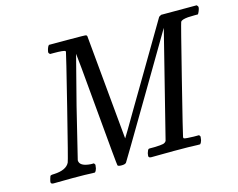

<svg xmlns="http://www.w3.org/2000/svg" viewBox="-96 -827 1201 970"><g transform="rotate(-15 505.0 -341.5)"><path d="M72 -1Q58 -1 58 -11Q58 -15 61.5 -27.5Q65 -40 66 -41Q68 -46 87 -46Q151 -49 168 -84Q172 -91 238 -356Q304 -621 304 -626Q304 -627 304 -629L303 -631Q297 -637 242 -637H224Q218 -642 217 -645.5Q216 -649 220 -664Q224 -677 230 -683H326Q422 -683 425 -681Q428 -678 429 -676L480 -127L502 -163Q523 -199 560.5 -262.5Q598 -326 642 -400Q801 -668 805 -676Q806 -677 811 -679.5Q816 -682 817 -683H1003Q1010 -676 1010 -672Q1010 -664 1005 -652Q1000 -640 997 -637H979Q954 -637 945 -636Q912 -633 906 -623Q903 -618 833.5 -340Q764 -62 764 -57Q764 -51 768 -50Q777 -47 817 -46H845Q850 -39 850.5 -37.5Q851 -36 848 -19Q845 -7 838 0H824Q789 -2 701 -2Q679 -2 640.5 -1.5Q602 -1 584 -1Q572 -1 570 -7Q568 -10 571 -25Q576 -42 581 -45L586 -46Q590 -46 597 -46Q604 -46 611 -46Q646 -47 657.5 -50Q669 -53 674 -62L813 -616L634 -313Q453 -7 452 -7Q446 0 428 0Q409 0 407 -6Q405 -10 379 -304.5Q353 -599 351 -604L285 -348Q220 -83 220 -82Q220 -50 279 -46H295Q300 -39 300.5 -37.5Q301 -36 298 -19Q295 -7 288 0H275Q244 -2 171 -2Q152 -2 119.5 -1.5Q87 -1 72 -1Z"/></g></svg>

Font: MathJax_Main
Style: Italic
Weight: 400
Version: Version 1.1